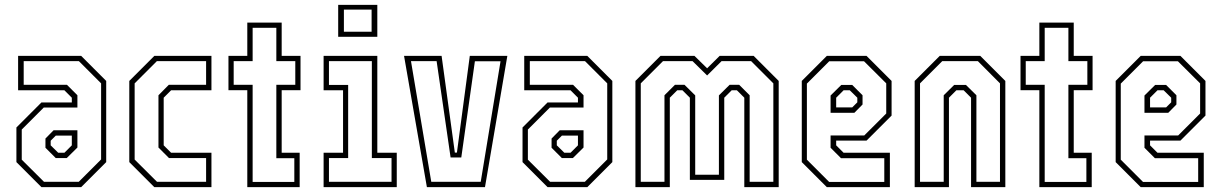

<svg xmlns="http://www.w3.org/2000/svg" viewBox="-20 -770 5028 790"><path d="M150.5 0 47.5 -103V-245.5L150.5 -348.5H275.5V-368L245 -398.5H54.5V-540H314L417 -437V-103L314 0ZM161 -22H304L396 -114V-427L304.5 -518.5H77.5V-421H255.5L298.5 -378V-327.5H160L69.5 -237V-113ZM209.5 -119.5 167 -162V-200L200.5 -234H298.5V-163L254.5 -119.5ZM219.5 -141.5H245L275.5 -172V-212H209.5L188.5 -191V-172Z M615 0 512 -103V-437L615 -540H850V-398.5H684L653.5 -368V-172L684 -141.5H850V0ZM626 -22H828V-119.5H675.5L632 -163V-378L674.5 -421H828V-518.5H625.5L534 -427V-113.5Z M997.5 0V-399H920V-540H997.5V-677H1139V-540H1216.5V-399H1139V-141.5H1213V0ZM1019.5 -21.5H1191V-119H1117V-421H1195V-518.5H1117V-655.5H1019.5V-518.5H941.5V-421H1019.5Z M1371.5 -618.5V-750H1532.5V-618.5ZM1395 -639.5H1509V-730.5H1395ZM1311.5 0V-141.5H1391.5V-398.5H1311.5V-540H1532.5V-141.5H1612.5V0ZM1333.5 -22H1591V-119.5H1510V-518.5H1333.5V-420.5H1412.5V-119.5H1333.5Z M1736.5 0 1642.5 -540H1797L1851.5 -142H1860L1913 -540H2067.5L1975.5 0ZM1754.5 -22H1958L2039.5 -518H1934L1878 -122H1834L1776.5 -518.5H1671Z M2233 0 2130 -103V-245.5L2233 -348.5H2358V-368L2327.5 -398.5H2137V-540H2396.5L2499.5 -437V-103L2396.5 0ZM2243.5 -22H2386.5L2478.5 -114V-427L2387 -518.5H2160V-421H2338L2381 -378V-327.5H2242.5L2152 -237V-113ZM2292 -119.5 2249.5 -162V-200L2283 -234H2381V-163L2337 -119.5ZM2302 -141.5H2327.5L2358 -172V-212H2292L2271 -191V-172Z M2594.5 0V-437L2697.5 -540H2837.5L2889.5 -489L2941 -540H3081L3184 -437V0H3042.5V-368L3012 -398.5H2990.5L2960 -368V-30H2818.5V-368L2788 -398.5H2766.5L2736 -368V0ZM2616.5 -22H2714V-378L2757 -421H2796.5L2840.5 -377.5V-51H2938V-377.5L2982 -421H3021.5L3064.5 -378V-22H3162V-427L3070.5 -518.5H2949L2889.5 -459.5L2829.5 -518.5H2708L2616.5 -427Z M3545.5 -540 3648.5 -437V-294.5L3545.5 -191.5H3420.5V-172L3451 -141.5H3641.5V0H3382L3279 -103V-437L3382 -540ZM3535 -518H3392L3300 -426V-113L3391.5 -21.5H3618.5V-119H3440.5L3397.5 -162V-212.5H3536L3626.5 -303V-427ZM3486.5 -420.5 3529 -378V-340L3495.5 -306H3397.5V-377L3441.5 -420.5ZM3476.5 -398.5H3451L3420.5 -368V-328H3486.5L3507.5 -349V-368Z M3743.5 0V-437L3846.5 -540H4013.5L4116.5 -437V0H3975.5V-368L3945 -398.5H3915L3884.5 -368V0ZM3765.5 -22H3863V-378L3906 -420.5H3954.5L3997.5 -378V-22H4094.5V-427L4003.5 -518.5H3857L3765.5 -427Z M4256.5 0V-399H4179V-540H4256.5V-677H4398V-540H4475.5V-399H4398V-141.5H4472V0ZM4278.5 -21.5H4450V-119H4376V-421H4454V-518.5H4376V-655.5H4278.5V-518.5H4200.5V-421H4278.5Z M4837 -540 4940 -437V-294.5L4837 -191.5H4712V-172L4742.5 -141.5H4933V0H4673.5L4570.5 -103V-437L4673.5 -540ZM4826.5 -518H4683.5L4591.5 -426V-113L4683 -21.5H4910V-119H4732L4689 -162V-212.5H4827.5L4918 -303V-427ZM4778 -420.5 4820.5 -378V-340L4787 -306H4689V-377L4733 -420.5ZM4768 -398.5H4742.5L4712 -368V-328H4778L4799 -349V-368Z"/></svg>

Font: Tourney Condensed ExtraLight
Style: Regular
Weight: 200
Width: 3
Designer: Tyler Finck
Foundry: Etcetera Type Co
Version: Version 1.010; ttfautohint (v1.8.3)